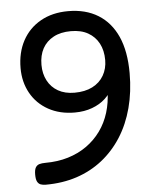

<svg xmlns="http://www.w3.org/2000/svg" viewBox="-51 -740 639 792"><g transform="rotate(-5 268.0 -343.5)"><path d="M106.5 9.2Q94.5 9.2 85.5 5.9Q76.5 2.5 71.5 -7.1Q66.5 -16.8 66.5 -36.2Q66.5 -56 72.1 -65.5Q77.8 -75 88 -77.9Q98.2 -80.8 112.2 -80.8Q164 -80.8 207.1 -93.9Q250.2 -107 284.6 -131.4Q319 -155.8 343.2 -189.5Q367.5 -223.2 380.2 -264.5Q393 -305.8 393.8 -352.2L409.8 -366Q400.8 -342 378.6 -321.5Q356.5 -301 324.1 -289Q291.8 -277 252 -277Q190 -277 143 -303Q96 -329 70.4 -374.9Q44.8 -420.8 44.8 -478.8Q44.8 -543 71.1 -592Q97.5 -641 146.2 -668.5Q195 -696 260.5 -696Q332.8 -696 384.5 -664.1Q436.2 -632.2 463.8 -570.9Q491.2 -509.5 491.2 -419.5Q491.2 -342 473.6 -275.8Q456 -209.5 422.5 -157Q389 -104.5 341.8 -67.1Q294.5 -29.8 235.2 -10.2Q176 9.2 106.5 9.2ZM258 -358.5Q301.5 -358.5 332.2 -374.1Q363 -389.8 379.2 -418Q395.5 -446.2 395.5 -482Q395.5 -521.5 380 -550.8Q364.5 -580 335.6 -596.4Q306.8 -612.8 264.5 -612.8Q222.2 -612.8 192.5 -596.8Q162.8 -580.8 147.2 -552.4Q131.8 -524 131.8 -484.8Q131.8 -448.2 146.8 -419.5Q161.8 -390.8 190.1 -374.6Q218.5 -358.5 258 -358.5Z"/></g></svg>

Font: Fredoka Light
Style: Regular
Weight: 300
Designer: Ben Nathan
Foundry: Milena B. Brandão, Ben Nathan
Version: Version 2.001